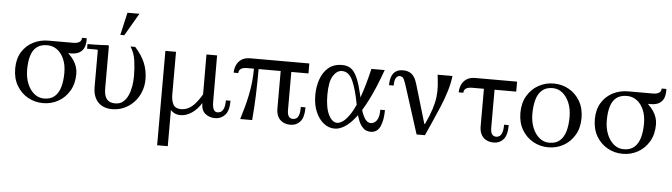

<svg xmlns="http://www.w3.org/2000/svg" viewBox="-55 -954 5035 1439"><g transform="rotate(5 2463.0 -235.0)"><path d="M280 -460H465Q529 -460 529 -503H564Q567 -470 557.5 -440Q548 -410 519 -393Q490 -376 432 -380L405 -382ZM140 -230Q140 -171 159 -124.5Q178 -78 210.5 -51.5Q243 -25 285 -25L280 10Q219 10 166.5 -19Q114 -48 82 -102Q50 -156 50 -230Q50 -304 82 -355.5Q114 -407 166.5 -433.5Q219 -460 280 -460L275 -425Q226 -425 196 -401.5Q166 -378 153 -334Q140 -290 140 -230ZM420 -230Q420 -289 401 -333Q382 -377 349.5 -401Q317 -425 275 -425L280 -460Q342 -445 394 -411.5Q446 -378 478 -331Q510 -284 510 -230Q510 -156 478 -102Q446 -48 394 -19Q342 10 280 10L285 -25Q335 -25 364.5 -51.5Q394 -78 407 -124Q420 -170 420 -230Z M799 10Q757 10 724.5 -7Q692 -24 673.5 -58.5Q655 -93 655 -145V-420L650 -425H574V-460Q600 -460 626 -460.5Q652 -461 678 -462Q704 -463 730 -465L735 -460V-139Q735 -113 740 -93.5Q745 -74 755 -61Q765 -48 781 -41.5Q797 -35 819 -35Q855 -35 878.5 -55Q902 -75 916 -107Q930 -139 936 -176.5Q942 -214 942 -250Q942 -311 934 -367.5Q926 -424 897 -470H932Q983 -414 1006.5 -357Q1030 -300 1030 -234Q1030 -184 1012.5 -139.5Q995 -95 963.5 -61.5Q932 -28 890 -9Q848 10 799 10ZM813 -550 852 -720H942L843 -550Z M1470 -95Q1442 -48 1400 -19Q1358 10 1315 10Q1286 10 1264.5 -2.5Q1243 -15 1228.5 -36Q1214 -57 1207 -84Q1200 -111 1200 -140H1160V-460H1240V-140Q1240 -91 1256.5 -63Q1273 -35 1315 -35Q1357 -35 1393.5 -63.5Q1430 -92 1470 -160ZM1240 -200V250H1160V-200ZM1574 10Q1532 10 1501 -14.5Q1470 -39 1470 -95L1469 -460H1549L1550 -109Q1550 -75 1559 -55Q1568 -35 1590 -35Q1601 -35 1613.5 -41.5Q1626 -48 1635 -68.5Q1644 -89 1644 -130H1679Q1679 -54 1648.5 -22Q1618 10 1574 10Z M2243 -385H1783Q1719 -385 1719 -342H1684Q1684 -370 1695 -397Q1706 -424 1731.5 -442Q1757 -460 1799 -460H2243ZM2114 -394V-99Q2114 -66 2125 -50.5Q2136 -35 2157 -35Q2169 -35 2181 -42Q2193 -49 2200.5 -69.5Q2208 -90 2208 -130H2243Q2243 -54 2214.5 -22Q2186 10 2142 10Q2121 10 2101.5 4Q2082 -2 2067 -15.5Q2052 -29 2043 -51Q2034 -73 2034 -105V-394ZM1833 -391H1868Q1868 -279 1864.5 -184.5Q1861 -90 1853 0H1763Q1777 -45 1789.5 -90.5Q1802 -136 1812 -184Q1822 -232 1827.5 -283.5Q1833 -335 1833 -391Z M2474 10Q2429 10 2391.5 -19.5Q2354 -49 2331 -102.5Q2308 -156 2308 -228Q2308 -289 2326.5 -344.5Q2345 -400 2385 -435Q2425 -470 2489 -470Q2522 -470 2546.5 -457Q2571 -444 2590 -412Q2609 -380 2625.5 -324.5Q2642 -269 2658 -185H2623Q2603 -295 2574 -360Q2545 -425 2492 -425Q2454 -425 2426 -381.5Q2398 -338 2398 -238Q2398 -141 2424.5 -88Q2451 -35 2489 -35Q2510 -35 2535.5 -54Q2561 -73 2590.5 -119.5Q2620 -166 2650 -249Q2680 -332 2710 -460H2810Q2761 -323 2715 -232Q2669 -141 2626.5 -88Q2584 -35 2545.5 -12.5Q2507 10 2474 10ZM2745 10Q2711 10 2689.5 -10.5Q2668 -31 2655 -62Q2642 -93 2635 -126.5Q2628 -160 2623 -185H2658Q2670 -128 2690.5 -91.5Q2711 -55 2741 -55Q2754 -55 2768.5 -64Q2783 -73 2793 -95.5Q2803 -118 2803 -161H2838Q2838 -87 2816.5 -38.5Q2795 10 2745 10Z M3320 -460Q3313 -403 3295.5 -345.5Q3278 -288 3254 -230Q3230 -172 3204 -114.5Q3178 -57 3153 0H3090L3141 -84H3146Q3177 -150 3193 -200Q3209 -250 3214 -292Q3219 -334 3216.5 -374Q3214 -414 3208 -460ZM2947 -470Q2975 -470 2995.5 -460.5Q3016 -451 3030.5 -430Q3045 -409 3055 -374L3141 -84L3090 0L2978 -351Q2967 -386 2957.5 -405.5Q2948 -425 2925 -425Q2909 -425 2898 -407Q2887 -389 2887 -350H2852Q2852 -386 2861.5 -413Q2871 -440 2892 -455Q2913 -470 2947 -470Z M3806 -385H3476Q3412 -385 3412 -342H3377Q3377 -370 3388 -397Q3399 -424 3424.5 -442Q3450 -460 3492 -460H3806ZM3643 -394V-99Q3643 -66 3654 -50.5Q3665 -35 3686 -35Q3698 -35 3709.5 -42Q3721 -49 3729 -69.5Q3737 -90 3737 -130H3772Q3772 -54 3743.5 -22Q3715 10 3671 10Q3650 10 3630.5 4Q3611 -2 3596 -15.5Q3581 -29 3572 -51Q3563 -73 3563 -105V-394Z M4081 -470Q4143 -470 4195 -441Q4247 -412 4279 -358Q4311 -304 4311 -230Q4311 -156 4279 -102Q4247 -48 4195 -19Q4143 10 4081 10Q4020 10 3967.5 -19Q3915 -48 3883 -102Q3851 -156 3851 -230Q3851 -304 3883 -358Q3915 -412 3967.5 -441Q4020 -470 4081 -470ZM4086 -25Q4136 -25 4165.5 -51.5Q4195 -78 4208 -124Q4221 -170 4221 -230Q4221 -289 4202 -335.5Q4183 -382 4150.5 -408.5Q4118 -435 4076 -435Q4027 -435 3997 -409Q3967 -383 3954 -336.5Q3941 -290 3941 -230Q3941 -171 3960 -124.5Q3979 -78 4011.5 -51.5Q4044 -25 4086 -25Z M4641 -460H4826Q4890 -460 4890 -503H4925Q4928 -470 4918.5 -440Q4909 -410 4880 -393Q4851 -376 4793 -380L4766 -382ZM4501 -230Q4501 -171 4520 -124.5Q4539 -78 4571.5 -51.5Q4604 -25 4646 -25L4641 10Q4580 10 4527.5 -19Q4475 -48 4443 -102Q4411 -156 4411 -230Q4411 -304 4443 -355.5Q4475 -407 4527.5 -433.5Q4580 -460 4641 -460L4636 -425Q4587 -425 4557 -401.5Q4527 -378 4514 -334Q4501 -290 4501 -230ZM4781 -230Q4781 -289 4762 -333Q4743 -377 4710.5 -401Q4678 -425 4636 -425L4641 -460Q4703 -445 4755 -411.5Q4807 -378 4839 -331Q4871 -284 4871 -230Q4871 -156 4839 -102Q4807 -48 4755 -19Q4703 10 4641 10L4646 -25Q4696 -25 4725.5 -51.5Q4755 -78 4768 -124Q4781 -170 4781 -230Z"/></g></svg>

Font: Brygada 1918
Style: Regular
Weight: 400
Designer: Mateusz Machalski | Borys Kosmynka | Przemek Hoffer
Foundry: NIEPODLEGLA 2018
Version: Version 3.006